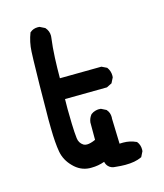

<svg xmlns="http://www.w3.org/2000/svg" viewBox="-102 -707 705 823"><g transform="rotate(-15 250.0 -295.5)"><path d="M367.7 -57.1Q398.4 -57.1 424.3 -44.9L425.8 -44.4L427.2 -43Q439 -28.3 439 -7.8Q439 -4.9 438.5 0L426.8 23.4L424.3 24.4Q397 37.6 353 37.6Q334 37.6 312 35.2Q290.5 34.7 279.3 22.9Q271 14.6 268.1 1.5Q239.7 11.7 210 11.7Q205.6 11.7 201.2 11.7Q160.6 9.8 130.4 -21.5Q100.1 -51.8 93 -91.3Q85.9 -130.9 85 -195.3Q84.5 -216.3 84.5 -236.8Q84.5 -257.3 85 -275.9Q85.4 -389.6 88.4 -499Q89.4 -521 89.8 -535.2Q91.8 -577.6 106.9 -616.2L108.4 -617.2Q122.1 -629.4 142.6 -629.4Q145.5 -629.4 150.4 -628.9L172.9 -617.7L173.8 -616.7Q188 -600.6 188 -579.6Q188 -576.7 187.5 -573.2Q181.6 -528.8 179.7 -483.6Q177.7 -438.5 177.7 -393.6L362.3 -395.5L385.3 -384.3Q397.9 -367.2 397.9 -346.7Q397.9 -343.8 397.5 -338.9L385.7 -315.4L362.3 -303.7L175.8 -301.8Q175.3 -283.7 175.3 -258.5Q175.3 -233.4 176.5 -192.6Q177.7 -151.9 180.7 -127Q183.1 -105 201.2 -93.3Q207.5 -89.4 216.8 -89.4Q231.9 -89.4 254.9 -99.6V-177.2Q257.3 -195.8 269 -210Q278.8 -217.3 288.1 -219.7Q297.4 -222.2 303.2 -222.2Q309.1 -222.2 313.5 -221.7L335.9 -210.4L336.9 -209Q349.1 -195.3 349.1 -174.8Q349.1 -171.9 348.6 -168.9L352.1 -56.6Q359.9 -57.1 367.7 -57.1Z"/></g></svg>

Font: Bakudai
Style: Bold
Weight: 700
Version: Version 1.48